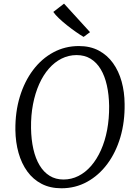

<svg xmlns="http://www.w3.org/2000/svg" viewBox="-20 -1000 725 1030"><path d="M309.5 10Q249 10 203.2 -13.8Q157.5 -37.5 126.5 -80.2Q95.5 -123 79.5 -179.8Q63.5 -236.5 62.5 -302.5Q61.5 -399.5 86.5 -481.5Q111.5 -563.5 157.5 -624.5Q203.5 -685.5 266.2 -719.2Q329 -753 403 -753Q464.5 -753 510.2 -728.5Q556 -704 586.5 -661.2Q617 -618.5 632.5 -562.5Q648 -506.5 648.5 -442.5Q650 -346.5 625.8 -264.2Q601.5 -182 555.8 -120.5Q510 -59 447.2 -24.5Q384.5 10 309.5 10ZM320.5 -37Q363 -37 400.8 -56Q438.5 -75 469 -110.2Q499.5 -145.5 521.5 -194.5Q543.5 -243.5 554.8 -303.5Q566 -363.5 565.5 -431.5Q564.5 -492.5 553.2 -542.5Q542 -592.5 520.2 -628.8Q498.5 -665 466.2 -684.8Q434 -704.5 391 -704.5Q348.5 -704.5 310.8 -685.8Q273 -667 242.5 -632.2Q212 -597.5 190.2 -548.8Q168.5 -500 157 -440.5Q145.5 -381 146.5 -312.5Q147.5 -251 159 -200.2Q170.5 -149.5 192.5 -113Q214.5 -76.5 246.5 -56.8Q278.5 -37 320.5 -37ZM428.5 -802Q410.5 -812.5 387.2 -828.8Q364 -845 340 -864Q316 -883 296.2 -901.8Q276.5 -920.5 266 -936L323.5 -980.5L463 -827.5Z"/></svg>

Font: Merriweather 24pt Light
Style: Italic
Weight: 300
Italic angle: -7.8°
Version: Version 2.101